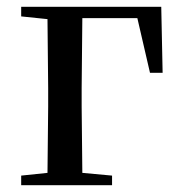

<svg xmlns="http://www.w3.org/2000/svg" viewBox="-20 -542 531 562"><path d="M42 -494 119 -486 121 -284V-230L119 -36L42 -28V0H308V-28L221 -36L219 -230V-284L221 -489H382L419 -329H456L452 -522H42Z"/></svg>

Font: Noto Serif CJK SC Medium
Style: Regular
Weight: 500
Designer: Ryoko NISHIZUKA 西塚涼子 (kana & ideographs); Frank Grießhammer (Latin, Greek & Cyrillic); Wenlong ZHANG 张文龙 (bopomofo); San
Foundry: Adobe
Version: Version 2.001;hotconv 1.1.0;makeotfexe 2.6.0